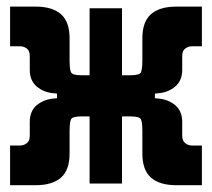

<svg xmlns="http://www.w3.org/2000/svg" viewBox="-20 -542 626 567"><path d="M9.8 4.9V-112.3H39.1Q50.3 -112.3 59.1 -119.1Q67.9 -126 67.9 -141.1V-182.1Q67.9 -213.9 88.4 -231.2Q108.9 -248.5 138.7 -251L148.4 -252V-265.6L138.7 -266.6Q108.9 -269 88.4 -286.6Q67.9 -304.2 67.9 -335.4V-376.5Q67.9 -392.1 59.1 -398.7Q50.3 -405.3 39.1 -405.3H9.8V-522.5H85.4Q134.3 -522.5 159.9 -500.2Q185.5 -478 185.5 -428.7V-364.3Q185.5 -337.4 189.7 -328.6Q193.8 -319.8 220.2 -319.8H244.6V-517.6H340.3V-319.8H365.7Q392.1 -319.8 396.2 -328.6Q400.4 -337.4 400.4 -364.3V-428.7Q400.4 -478 426 -500.2Q451.7 -522.5 500.5 -522.5H576.2V-405.3H546.9Q536.1 -405.3 527.1 -398.7Q518.1 -392.1 518.1 -376.5V-335.4Q518.1 -304.2 497.6 -286.6Q477.1 -269 447.3 -266.6L437.5 -265.6V-252L447.3 -251Q477.1 -248.5 497.6 -231.2Q518.1 -213.9 518.1 -182.1V-141.1Q518.1 -126 527.1 -119.1Q536.1 -112.3 546.9 -112.3H576.2V4.9H500.5Q451.7 4.9 426 -17.3Q400.4 -39.6 400.4 -88.9V-153.8Q400.4 -180.7 396.2 -189.5Q392.1 -198.2 365.7 -198.2H340.3V0H244.6V-198.2H220.2Q193.8 -198.2 189.7 -189.5Q185.5 -180.7 185.5 -153.8V-88.9Q185.5 -39.6 159.9 -17.3Q134.3 4.9 85.4 4.9Z"/></svg>

Font: Caskaydia Cove
Style: Bold
Weight: 700
Monospace: yes
Designer: Aaron Bell
Foundry: Saja Typeworks
Version: Version 4.300; ttfautohint (v1.8.3)